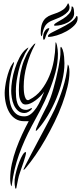

<svg xmlns="http://www.w3.org/2000/svg" viewBox="-20 -726 485 1150"><path d="M366 -347Q366 -297 352.5 -242.5Q339 -188 317 -135Q295 -82 266.5 -34.5Q238 13 208 47Q197 59 195 58Q193 57 197 43Q203 27 212.5 7Q222 -13 231.5 -32.5Q241 -52 250.5 -70Q260 -88 266 -100Q273 -115 282 -139.5Q291 -164 299.5 -194Q308 -224 316 -257Q324 -290 330 -320.5Q336 -351 339.5 -376.5Q343 -402 342 -418Q341 -436 342.5 -441.5Q344 -447 346 -445.5Q348 -444 350.5 -439Q353 -434 355 -430Q362 -410 364 -385Q366 -360 366 -347ZM169 -71Q162 -63 150 -56Q138 -49 127 -49Q103 -49 87.5 -63Q72 -77 63 -97.5Q54 -118 50.5 -141Q47 -164 47 -182Q47 -209 52.5 -244.5Q58 -280 69.5 -315.5Q81 -351 97.5 -382.5Q114 -414 137 -433Q143 -437 148 -440.5Q153 -444 145 -430Q139 -419 133.5 -411Q128 -403 125 -393Q109 -364 99.5 -332Q90 -300 84 -267Q75 -223 75 -179Q75 -163 76.5 -144Q78 -125 84 -108Q90 -91 102.5 -79.5Q115 -68 137 -68Q143 -68 151 -71Q159 -74 164 -77Q172 -80 172 -78Q172 -76 169 -71ZM392 -330Q396 -315 396 -295Q396 -254 384 -204.5Q372 -155 352.5 -102Q333 -49 306.5 5Q280 59 251.5 109Q223 159 193 202.5Q163 246 136 278Q135 279 132.5 282Q130 285 127.5 287.5Q125 290 123 291Q121 292 121 288Q121 286 133.5 261.5Q146 237 165 200.5Q184 164 206.5 121.5Q229 79 250 40Q271 1 286.5 -29Q302 -59 307 -70Q336 -134 356.5 -198.5Q377 -263 385 -332Q386 -340 386.5 -340.5Q387 -341 392 -330ZM327 -404Q327 -348 311.5 -290.5Q296 -233 273 -177Q250 -121 222.5 -68.5Q195 -16 170 29Q125 113 94 199.5Q63 286 51 380Q49 391 48 389Q47 389 45.5 383.5Q44 378 43 371.5Q42 365 41.5 358Q41 351 41 346Q41 301 51 255Q61 209 77 165Q93 121 112.5 79Q132 37 152 0H125Q95 0 73 -14Q51 -28 37 -51Q23 -74 15.5 -105Q8 -136 8 -170Q8 -183 11 -206.5Q14 -230 20 -255.5Q26 -281 35 -305.5Q44 -330 55 -345Q63 -356 64 -354Q65 -352 62 -341Q49 -303 41.5 -262Q34 -221 34 -181Q34 -158 37 -131Q40 -104 49.5 -81.5Q59 -59 77 -44Q95 -29 126 -29Q148 -29 166 -44Q184 -59 198.5 -81Q213 -103 224.5 -129Q236 -155 245 -177Q235 -163 221.5 -149.5Q208 -136 193 -125Q178 -114 163 -107Q148 -100 134 -100Q120 -100 112 -109Q104 -118 99.5 -131.5Q95 -145 94 -159Q93 -173 93 -184Q93 -220 97.5 -256.5Q102 -293 112 -328.5Q122 -364 138.5 -396.5Q155 -429 179 -456Q181 -459 184 -461.5Q187 -464 189.5 -465Q192 -466 192 -464.5Q192 -463 188 -456Q159 -402 140.5 -336Q122 -270 122 -208Q122 -202 122.5 -188.5Q123 -175 125.5 -161Q128 -147 133.5 -136.5Q139 -126 148 -126Q151 -126 156 -129Q198 -150 227 -187Q256 -224 275 -269.5Q294 -315 302.5 -363.5Q311 -412 312 -456Q312 -472 314 -473Q316 -474 321 -456Q327 -427 327 -404ZM136 188Q136 195 131.5 211Q127 227 121 245Q115 263 109 280Q103 297 100 306Q92 328 88 349.5Q84 371 79 394Q79 396 78 400Q77 404 74 404Q72 404 71 399Q70 394 70 392Q68 384 67.5 370Q67 356 68 348Q71 323 79 294.5Q87 266 96.5 241.5Q106 217 116 201Q126 185 133 185Q136 185 136 188ZM270 -557Q276 -559 275 -555Q274 -551 272 -546Q267 -537 264 -531.5Q261 -526 259 -521.5Q257 -517 255 -511.5Q253 -506 250 -496Q248 -491 246.5 -490Q245 -489 244 -488Q241 -486 239.5 -491Q238 -496 238 -504Q238 -510 239.5 -518Q241 -526 245 -534Q249 -542 255 -548.5Q261 -555 270 -557ZM233 -518Q230 -509 229 -509Q227 -509 225.5 -515Q224 -521 224 -526Q224 -564 232.5 -585.5Q241 -607 255.5 -619Q270 -631 288 -637Q306 -643 324 -650Q342 -657 358.5 -668.5Q375 -680 386 -704Q388 -709 391 -703Q394 -697 396 -688Q399 -670 386.5 -656Q374 -642 356 -631.5Q338 -621 318 -613.5Q298 -606 285 -600Q258 -587 247.5 -565.5Q237 -544 233 -518ZM267 -509Q267 -519 290 -531Q313 -543 342.5 -557.5Q372 -572 400 -590Q428 -608 438 -630H440Q444 -630 444.5 -624Q445 -618 445 -616Q445 -594 425.5 -574Q406 -554 378 -538.5Q350 -523 320.5 -514Q291 -505 271 -505Q267 -505 267 -509ZM304 -577Q306 -584 322.5 -593Q339 -602 358.5 -614Q378 -626 393.5 -643.5Q409 -661 409 -685Q409 -688 409.5 -688Q410 -688 415 -686Q421 -681 422.5 -667.5Q424 -654 424 -646Q424 -628 413 -614Q402 -600 385 -591Q368 -582 348 -577Q328 -572 311 -572Q309 -572 306 -572.5Q303 -573 304 -577Z"/></svg>

Font: mr_AkronimG
Style: Regular
Weight: 400
Version: Version 1.002 April 14, 2020